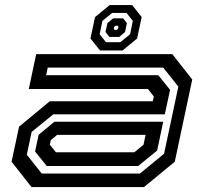

<svg xmlns="http://www.w3.org/2000/svg" viewBox="-20 -760 828 780"><path d="M108 0 27 -103 57.5 -245.5 182 -348.5H600.5L605 -368L581 -398.5H97L127 -540H680L761 -437L690 -103L565 0ZM149.5 -55H548.5L646.5 -135.5L704.5 -408L643 -485.5H174L167.5 -454.5H623L671 -395L649.5 -295.5H196.5L108.5 -224L89 -131.5ZM170 -85.5 122.5 -144.5 137 -212.5 201 -265.5H643L618.5 -148.5L541 -85.5ZM207 -141.5H526L563 -172L571.5 -212H212L186.5 -191L182.5 -172ZM386.5 -555 347.5 -603.5 366 -690.5 425.5 -739.5H517L555.5 -690.5L537 -603.5L478 -555ZM410.5 -588.5H469L508.5 -621L519.5 -675L494 -707.5H435.5L396 -675L385 -621ZM424.5 -610 408.5 -630 416.5 -666.5 440 -685.5H480L495.5 -666.5L488 -630L464.5 -610ZM445.5 -638.5H454L459.5 -643.5L461.5 -651L458 -655.5H449.5L444 -651L442 -643.5Z"/></svg>

Font: Tourney Expanded SemiBold
Style: Italic
Weight: 600
Width: 7
Italic angle: -12°
Designer: Tyler Finck
Foundry: Etcetera Type Co
Version: Version 1.010; ttfautohint (v1.8.3)